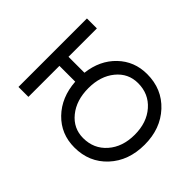

<svg xmlns="http://www.w3.org/2000/svg" viewBox="-98 -698 928 928"><g transform="rotate(45 366.0 -234.0)"><path d="M466 -484Q568 -484 633.5 -413.5Q699 -343 699 -234Q699 -124 634 -54Q569 16 468 16Q376 16 314.5 -47.5Q253 -111 246 -212H138V0H70V-468H138V-274H247Q258 -368 318.5 -426Q379 -484 466 -484ZM466 -46Q539 -46 585 -98.5Q631 -151 631 -234Q631 -317 585 -369.5Q539 -422 466 -422Q399 -422 356 -369.5Q313 -317 313 -235Q313 -152 356 -99Q399 -46 466 -46Z"/></g></svg>

Font: Didact Gothic
Style: Regular
Weight: 400
Designer: Daniel Johnson
Foundry: Daniel Johnson
Version: Version 2.101;PS 002.101;hotconv 1.0.88;makeotf.lib2.5.64775